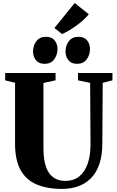

<svg xmlns="http://www.w3.org/2000/svg" viewBox="-20 -1216 756 1244"><path d="M383.5 8Q283 8 214.8 -22Q146.5 -52 112 -116.8Q77.5 -181.5 77.5 -284.5V-679.5L13.5 -695.5V-743H340V-695.5L261.5 -678.5V-258.5Q261.5 -203.5 270.2 -163.2Q279 -123 297 -96.5Q315 -70 341.8 -57Q368.5 -44 404 -44Q456 -44 492.2 -72.2Q528.5 -100.5 547.5 -153.8Q566.5 -207 566.5 -282L564 -679L485.5 -695.5V-743H708.5V-695.5L645.5 -679.5L643 -287.5Q643 -206.5 622.8 -150Q602.5 -93.5 566.8 -58.8Q531 -24 483.8 -8Q436.5 8 383.5 8ZM268.5 -802.5Q232 -802.5 213 -825.8Q194 -849 194 -882Q194 -921 215.5 -949.2Q237 -977.5 277 -977.5H278Q315 -977.5 333.8 -954.5Q352.5 -931.5 352.5 -898.5Q352.5 -860.5 331.2 -831.5Q310 -802.5 269.5 -802.5ZM479 -802.5Q442.5 -802.5 423.5 -825.8Q404.5 -849 404.5 -882Q404.5 -921 426 -949.2Q447.5 -977.5 487.5 -977.5H488.5Q525.5 -977.5 544.2 -954.5Q563 -931.5 563 -898.5Q563 -860.5 541.8 -831.5Q520.5 -802.5 480 -802.5ZM382 -995.5 332.5 -1034.5 464 -1196.5 555.5 -1123.5Q540 -1104.5 519.8 -1086.2Q499.5 -1068 476.5 -1051.2Q453.5 -1034.5 430 -1020.2Q406.5 -1006 383 -995.5Z"/></svg>

Font: Merriweather 72pt Black
Style: Regular
Weight: 900
Version: Version 2.100